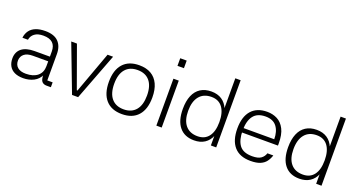

<svg xmlns="http://www.w3.org/2000/svg" viewBox="-45 -1317 3574 1926"><g transform="rotate(20 1742.0 -353.5)"><path d="M512 0H465Q434 0 416 -19.5Q398 -39 398 -96H405Q380 -41 330 -15.5Q280 10 218 10Q164 10 126.5 -7.5Q89 -25 69.5 -59Q50 -93 50 -141Q50 -175 62 -202Q74 -229 97.5 -247.5Q121 -266 155.5 -275.5Q190 -285 234 -285H398V-340Q398 -400 365 -430.5Q332 -461 266 -461Q206 -461 172.5 -435.5Q139 -410 133 -369H74Q79 -413 102 -445Q125 -477 167 -494Q209 -511 269 -511Q315 -511 350 -499.5Q385 -488 408 -465Q431 -442 443 -409Q455 -376 455 -332V-52H512ZM110 -142Q109 -94 139.5 -67.5Q170 -41 228 -41Q308 -41 353 -78.5Q398 -116 398 -184V-235H235Q175 -235 143.5 -210Q112 -185 110 -142Z M803 0H738L547 -501H608L767 -60H774L935 -501H994Z M1272 10Q1160 10 1100 -57.5Q1040 -125 1040 -251Q1040 -377 1100 -444Q1160 -511 1272 -511Q1347 -511 1398.5 -481Q1450 -451 1477 -393Q1504 -335 1504 -251Q1504 -125 1444 -57.5Q1384 10 1272 10ZM1272 -41Q1356 -41 1401.5 -95Q1447 -149 1447 -251Q1447 -353 1401.5 -406.5Q1356 -460 1272 -460Q1188 -460 1142.5 -406.5Q1097 -353 1097 -251Q1097 -149 1142.5 -95Q1188 -41 1272 -41Z M1695 -501V0H1638V-501ZM1632 -717H1701V-636H1632Z M2220 -717H2277V0H2220ZM2042 10Q1940 10 1885 -57Q1830 -124 1830 -249Q1830 -333 1854.5 -391.5Q1879 -450 1926.5 -480.5Q1974 -511 2042 -511Q2108 -511 2154 -480.5Q2200 -450 2223.5 -391.5Q2247 -333 2247 -249Q2247 -166 2223.5 -108Q2200 -50 2154 -20Q2108 10 2042 10ZM2061 -41Q2138 -41 2179 -95Q2220 -149 2220 -249Q2220 -350 2179 -405Q2138 -460 2061 -460Q1977 -460 1932 -405Q1887 -350 1887 -249Q1887 -149 1932 -95Q1977 -41 2061 -41Z M2431 -276H2796Q2796 -359 2757.5 -410Q2719 -461 2638 -461Q2550 -461 2509 -407Q2468 -353 2468 -251Q2468 -149 2508 -94.5Q2548 -40 2645 -40Q2708 -40 2738.5 -62Q2769 -84 2780 -120H2843Q2831 -82 2809 -52.5Q2787 -23 2748 -6.5Q2709 10 2645 10Q2529 10 2470 -57.5Q2411 -125 2411 -251Q2411 -377 2469.5 -444Q2528 -511 2638 -511Q2697 -511 2745.5 -486Q2794 -461 2823.5 -404Q2853 -347 2853 -251V-229H2430Z M3344 -717H3401V0H3344ZM3166 10Q3064 10 3009 -57Q2954 -124 2954 -249Q2954 -333 2978.5 -391.5Q3003 -450 3050.5 -480.5Q3098 -511 3166 -511Q3232 -511 3278 -480.5Q3324 -450 3347.5 -391.5Q3371 -333 3371 -249Q3371 -166 3347.5 -108Q3324 -50 3278 -20Q3232 10 3166 10ZM3185 -41Q3262 -41 3303 -95Q3344 -149 3344 -249Q3344 -350 3303 -405Q3262 -460 3185 -460Q3101 -460 3056 -405Q3011 -350 3011 -249Q3011 -149 3056 -95Q3101 -41 3185 -41Z"/></g></svg>

Font: 42dot Sans Light Light
Style: Regular
Weight: 300
Version: Version 1.000